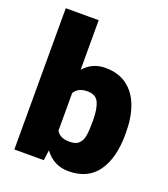

<svg xmlns="http://www.w3.org/2000/svg" viewBox="-139 -849 840 958"><g transform="rotate(20 281.5 -370.0)"><path d="M539.6 -270.5V-260.3Q539.6 -134.3 488.5 -62.3Q437.5 9.8 334.5 9.8Q256.3 9.8 208.5 -54.7L201.2 0H44.9V-750H219.7V-487.3Q265.1 -538.1 333.5 -538.1Q402.8 -538.1 449 -503.9Q495.1 -469.7 517.3 -409.4Q539.6 -349.1 539.6 -270.5ZM289.6 -397.5Q239.3 -397.5 219.7 -363.3V-163.6Q229.5 -146.5 246.6 -138.4Q263.7 -130.4 290.5 -130.4Q322.8 -130.4 338.6 -145.5Q354.5 -160.6 359.4 -187.5Q364.3 -214.4 364.3 -260.3V-270.5Q364.3 -331.1 349.1 -364.3Q334 -397.5 289.6 -397.5Z"/></g></svg>

Font: Heebo Black
Style: Regular
Weight: 900
Designer: Oded Ezer
Foundry: Meir Sadan
Version: Version 2.001; ttfautohint (v1.5.14-ce02) -l 8 -r 50 -G 200 